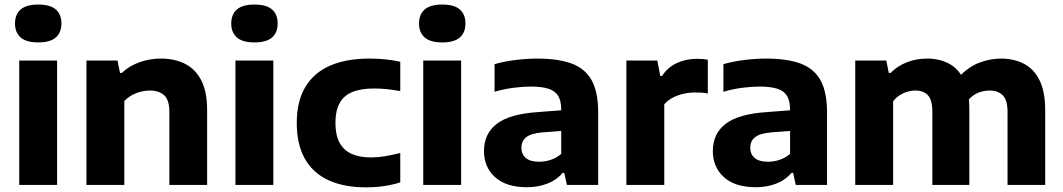

<svg xmlns="http://www.w3.org/2000/svg" viewBox="-20 -813 4674 844"><path d="M64.5 0V-547H231V0ZM148 -626.5Q96 -626.5 71 -648.2Q46 -670 46 -709.5Q46 -750 71 -771.5Q96 -793 148 -793Q200.5 -793 225.2 -771.5Q250 -750 250 -709.5Q250 -670 225.2 -648.2Q200.5 -626.5 148 -626.5Z M360 0V-547H496.5L507.5 -492.5H515.5Q548 -523 592.5 -539.2Q637 -555.5 687.5 -555.5Q747 -555.5 792.8 -532.8Q838.5 -510 864.5 -460.2Q890.5 -410.5 890.5 -329.5V0H724.5V-320Q724.5 -373.5 701.8 -394.2Q679 -415 638.5 -415Q618.5 -415 598 -409.8Q577.5 -404.5 559 -394.2Q540.5 -384 526.5 -368.5V0Z M1015 0V-547H1181.5V0ZM1098.5 -626.5Q1046.5 -626.5 1021.5 -648.2Q996.5 -670 996.5 -709.5Q996.5 -750 1021.5 -771.5Q1046.5 -793 1098.5 -793Q1151 -793 1175.8 -771.5Q1200.5 -750 1200.5 -709.5Q1200.5 -670 1175.8 -648.2Q1151 -626.5 1098.5 -626.5Z M1589.5 10.5Q1491 10.5 1423 -21.2Q1355 -53 1319.8 -115.8Q1284.5 -178.5 1284.5 -272.5Q1284.5 -366.5 1321.5 -429.5Q1358.5 -492.5 1430 -524Q1501.5 -555.5 1604.5 -555.5Q1641.5 -555.5 1675.2 -552Q1709 -548.5 1739.5 -541.5V-412.5Q1709 -418 1681.5 -421Q1654 -424 1624 -424Q1565.5 -424 1528 -408.2Q1490.5 -392.5 1472.5 -359Q1454.5 -325.5 1454.5 -273.5Q1454.5 -220 1472.2 -186.5Q1490 -153 1524.8 -137Q1559.5 -121 1611 -121Q1640.5 -121 1670 -125.8Q1699.5 -130.5 1739.5 -140.5V-11.5Q1708 -1 1669.8 4.8Q1631.5 10.5 1589.5 10.5Z M1840.5 0V-547H2007V0ZM1924 -626.5Q1872 -626.5 1847 -648.2Q1822 -670 1822 -709.5Q1822 -750 1847 -771.5Q1872 -793 1924 -793Q1976.5 -793 2001.2 -771.5Q2026 -750 2026 -709.5Q2026 -670 2001.2 -648.2Q1976.5 -626.5 1924 -626.5Z M2297 10Q2205 10 2156.2 -34.2Q2107.5 -78.5 2107.5 -149Q2107.5 -225.5 2164.2 -269Q2221 -312.5 2347.5 -320.5L2476 -330.5L2492.5 -241L2363.5 -231Q2314 -226.5 2293 -209.8Q2272 -193 2272 -163.5Q2272 -135 2291.5 -118.5Q2311 -102 2350 -102Q2374.5 -102 2400 -110Q2425.5 -118 2447 -136.5V-330.5Q2447 -369 2433.8 -391.2Q2420.5 -413.5 2390.8 -423Q2361 -432.5 2312.5 -432.5Q2279 -432.5 2236.2 -427Q2193.5 -421.5 2154 -409.5V-531Q2197.5 -543.5 2247.8 -549.5Q2298 -555.5 2341 -555.5Q2434 -555.5 2493.2 -533.5Q2552.5 -511.5 2581 -459.8Q2609.5 -408 2609.5 -318.5V0H2472L2460.5 -53H2453Q2426 -21 2385.2 -5.5Q2344.5 10 2297 10Z M2733.5 0V-547H2869.5L2882.5 -479H2890Q2915 -517 2955.2 -535.8Q2995.5 -554.5 3043 -554.5Q3056.5 -554.5 3069 -553.5Q3081.5 -552.5 3091.5 -550.5V-402Q3078 -405 3062.8 -405.8Q3047.5 -406.5 3033.5 -406.5Q3009.5 -406.5 2984.2 -400.8Q2959 -395 2937 -383.5Q2915 -372 2900 -354.5V0Z M3303 10Q3211 10 3162.2 -34.2Q3113.5 -78.5 3113.5 -149Q3113.5 -225.5 3170.2 -269Q3227 -312.5 3353.5 -320.5L3482 -330.5L3498.5 -241L3369.5 -231Q3320 -226.5 3299 -209.8Q3278 -193 3278 -163.5Q3278 -135 3297.5 -118.5Q3317 -102 3356 -102Q3380.5 -102 3406 -110Q3431.5 -118 3453 -136.5V-330.5Q3453 -369 3439.8 -391.2Q3426.5 -413.5 3396.8 -423Q3367 -432.5 3318.5 -432.5Q3285 -432.5 3242.2 -427Q3199.5 -421.5 3160 -409.5V-531Q3203.5 -543.5 3253.8 -549.5Q3304 -555.5 3347 -555.5Q3440 -555.5 3499.2 -533.5Q3558.5 -511.5 3587 -459.8Q3615.5 -408 3615.5 -318.5V0H3478L3466.5 -53H3459Q3432 -21 3391.2 -5.5Q3350.5 10 3303 10Z M3739.5 0V-547H3876L3887 -492.5H3895Q3925 -523 3966.2 -539.2Q4007.5 -555.5 4056.5 -555.5Q4110 -555.5 4151.8 -533.2Q4193.5 -511 4217.2 -462Q4241 -413 4241 -333.5V0H4078.5V-320.5Q4078.5 -374 4058.8 -394.5Q4039 -415 4004 -415Q3985.5 -415 3967.5 -409.5Q3949.5 -404 3933.5 -393.5Q3917.5 -383 3906 -367.5V0ZM4409 0V-320.5Q4409 -374 4387.5 -394.5Q4366 -415 4331.5 -415Q4311 -415 4292 -409.5Q4273 -404 4256.8 -392.2Q4240.5 -380.5 4228.5 -362.5L4193.5 -472.5Q4234.5 -518 4283.2 -536.8Q4332 -555.5 4379.5 -555.5Q4436.5 -555.5 4480.5 -533Q4524.5 -510.5 4549.5 -460.5Q4574.5 -410.5 4574.5 -329.5V0Z"/></svg>

Font: Encode Sans SemiExpanded
Style: Bold
Weight: 700
Width: 6
Designer: Multiple Designers
Foundry: Impallari Type
Version: Version 3.002